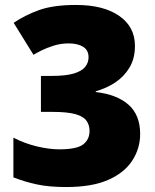

<svg xmlns="http://www.w3.org/2000/svg" viewBox="-20 -744 626 774"><path d="M524 -559Q524 -508 502 -471.5Q480 -435 444.5 -411.5Q409 -388 366 -376V-373Q452 -363 498.5 -321.5Q545 -280 545 -204Q545 -146 513.5 -97Q482 -48 416.5 -19Q351 10 247 10Q178 10 129 -0.5Q80 -11 34 -29V-189Q81 -165 130 -153.5Q179 -142 219 -142Q290 -142 315.5 -162Q341 -182 341 -216Q341 -240 328.5 -257.5Q316 -275 283.5 -284Q251 -293 189 -293H145V-438H190Q245 -438 277 -447.5Q309 -457 323 -474Q337 -491 337 -513Q337 -542 315 -555.5Q293 -569 257 -569Q225 -569 196.5 -560Q168 -551 147 -540.5Q126 -530 115 -523L35 -652Q79 -682 136.5 -703Q194 -724 287 -724Q397 -724 460.5 -680Q524 -636 524 -559Z"/></svg>

Font: Noto Sans Khmer Black
Style: Regular
Weight: 900
Version: Version 2.003